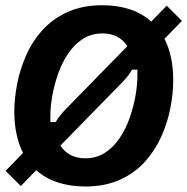

<svg xmlns="http://www.w3.org/2000/svg" viewBox="-20 -682 698 715"><path d="M296.7 12.5Q242.5 12.5 195.8 -2.5Q149.2 -17.5 115 -48.3L57.5 10.8L0.8 -45.8L65.8 -112.5Q50 -143.3 41.7 -182.1Q33.3 -220.8 33.3 -266.7Q33.3 -315 43.8 -369.2Q54.2 -423.3 77.1 -475.4Q100 -527.5 137.9 -569.6Q175.8 -611.7 231.2 -637.1Q286.7 -662.5 361.7 -662.5Q416.7 -662.5 462.9 -647.5Q509.2 -632.5 543.3 -601.7L600.8 -660.8L657.5 -604.2L592.5 -537.5Q608.3 -506.7 616.7 -468.3Q625 -430 625 -383.3Q625 -335 614.6 -280.4Q604.2 -225.8 580.8 -173.8Q557.5 -121.7 519.6 -79.6Q481.7 -37.5 426.2 -12.5Q370.8 12.5 296.7 12.5ZM167.5 -227.5H187.5Q195.8 -242.5 206.7 -255.4Q217.5 -268.3 230.8 -281.7L454.2 -510Q423.3 -557.5 361.7 -557.5Q320 -557.5 287.9 -536.7Q255.8 -515.8 232.9 -481.2Q210 -446.7 195.8 -405.8Q181.7 -365 174.6 -324.2Q167.5 -283.3 167.5 -250ZM297.5 -92.5Q339.2 -92.5 371.2 -113.3Q403.3 -134.2 426.2 -168.8Q449.2 -203.3 463.3 -244.2Q477.5 -285 484.6 -325.8Q491.7 -366.7 491.7 -400V-422.5H471.7Q463.3 -407.5 452.5 -394.6Q441.7 -381.7 428.3 -368.3L205 -140Q235.8 -92.5 297.5 -92.5Z"/></svg>

Font: Familjen Grotesk GF
Style: Bold Italic
Weight: 700
Designer: Anders Wikstroem, Jonas Baeckman, Matilda Gysing, Kristian Moeller
Foundry: Familjen STHML AB
Version: Version 2.000; Beta; Release 4; Build 6